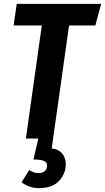

<svg xmlns="http://www.w3.org/2000/svg" viewBox="-20 -712 540 987"><path d="M500 -692 470 -581H335L253 0L246 51Q281 55 299.5 77Q318 99 318 133Q318 180 284 217.5Q250 255 180 255Q153 255 130 246.5Q107 238 91 225L130 162Q154 178 178 178Q197 178 209 168.5Q221 159 222 141Q223 123 206.5 115.5Q190 108 152 108L177 0H113L195 -581H50L66 -692Z"/></svg>

Font: Fira Sans Extra Condensed SemiBold
Style: Italic
Weight: 600
Width: 3
Italic angle: -8°
Designer: Carrois Corporate & Edenspiekermann AG
Foundry: Carrois Corporate GbR & Edenspiekermann AG
Version: Version 4.203